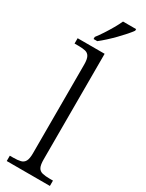

<svg xmlns="http://www.w3.org/2000/svg" viewBox="-248 -994 783 1029"><g transform="rotate(30 143.5 -479.5)"><path d="M10 0V-33H31Q59 -33 76.5 -37.5Q94 -42 102.5 -57.5Q111 -73 111 -106V-655Q111 -688 102.5 -703.5Q94 -719 77 -723Q60 -727 35 -727H10V-760H177V-106Q177 -73 185 -57.5Q193 -42 211 -37.5Q229 -33 257 -33H277V0ZM86 -812Q101 -831 118 -857Q135 -883 150.5 -910Q166 -937 176 -959H257V-949Q248 -936 230.5 -916Q213 -896 191.5 -874Q170 -852 148.5 -832.5Q127 -813 109 -799H86Z"/></g></svg>

Font: Noto Rashi Hebrew Light
Style: Regular
Weight: 300
Version: Version 1.006